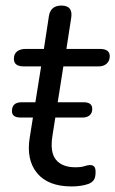

<svg xmlns="http://www.w3.org/2000/svg" viewBox="-20 -662 415 691"><path d="M238 9Q153 9 113.5 -39Q74 -87 87 -167L128 -423H66Q30 -423 30 -450Q30 -468 41.5 -477Q53 -486 73 -486H138L156 -604Q162 -642 201 -642Q244 -642 236 -596L219 -486H339Q375 -486 375 -460Q375 -443 364 -433Q353 -423 335 -423H208L169 -175Q159 -114 181.5 -87Q204 -60 251 -60Q272 -60 284 -64Q296 -68 304 -68Q314 -68 319 -62.5Q324 -57 324 -43Q324 -23 317.5 -14Q311 -5 298 0Q272 9 238 9ZM54 -239Q23 -239 23 -262Q23 -294 58 -294H281Q312 -294 312 -270Q312 -255 302.5 -247Q293 -239 278 -239Z"/></svg>

Font: Nunito
Style: Italic
Weight: 400
Italic angle: -9°
Designer: Vernon Adams
Foundry: Vernon Adams
Version: Version 3.601; ttfautohint (v1.8.2.53-6de2)